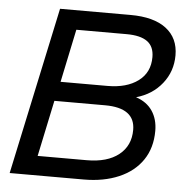

<svg xmlns="http://www.w3.org/2000/svg" viewBox="-50 -740 773 789"><g transform="rotate(5 336.0 -345.0)"><path d="M508.8 -355.5Q553.7 -340.8 576.7 -306.6Q599.6 -272.5 599.6 -224.6Q599.6 -154.3 565.4 -104Q531.2 -53.7 468.8 -26.9Q406.2 0 324.2 0H18.6L166 -690.4H457Q552.7 -690.4 604 -651.4Q655.3 -612.3 655.3 -541Q655.3 -474.6 615.2 -424.3Q575.2 -374 508.8 -355.5ZM508.8 -220.7Q508.8 -311.5 384.8 -311.5H175.8L127 -80.1H329.1Q414.1 -80.1 461.4 -117.7Q508.8 -155.3 508.8 -220.7ZM561.5 -525.4Q561.5 -569.3 533.2 -589.8Q504.9 -610.4 447.3 -610.4H240.2L194.3 -391.6H387.7Q466.8 -391.6 514.2 -426.8Q561.5 -461.9 561.5 -525.4Z"/></g></svg>

Font: Dinish Expanded
Style: Italic
Weight: 400
Width: 7
Italic angle: -12°
Designer: Charles Nix
Foundry: Playbeing
Version: Version 2.005; ttfautohint (v1.8.3)